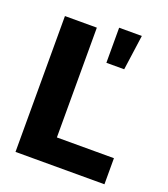

<svg xmlns="http://www.w3.org/2000/svg" viewBox="-136 -841 823 939"><g transform="rotate(20 275.0 -372.0)"><path d="M53.7 -707H219.7V-135.7H516.6V0H53.7ZM322.3 -744.1H440.4L415 -561.5H322.3Z"/></g></svg>

Font: Pretendard Std ExtraBold
Style: Regular
Weight: 800
Designer: Base glyphs from Inter by Rasmus Andersson; Hangeul glyphs from Noto Sans CJK(Source Han Sans) by Jang Soo-young and Kan
Foundry: Kil Hyung-jin
Version: Version 1.309